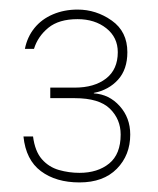

<svg xmlns="http://www.w3.org/2000/svg" viewBox="-20 -727 329 401"><path d="M146 -346Q97 -346 65.5 -369.5Q34 -393 29 -442H49Q53 -411 67.5 -394.5Q82 -378 103 -372Q124 -366 146 -366Q184 -366 208 -385.5Q232 -405 232 -446Q232 -478 209.5 -500Q187 -522 136 -522H85V-544H136Q177 -544 201.5 -563Q226 -582 226 -618Q226 -649 202 -668Q178 -687 142 -687Q103 -687 81 -669Q59 -651 51 -625H32Q37 -650 52 -668.5Q67 -687 90.5 -697Q114 -707 142 -707Q181 -707 213.5 -684Q246 -661 246 -618Q246 -582 226.5 -560.5Q207 -539 176 -533V-532Q208 -530 230 -505.5Q252 -481 252 -446Q252 -403 224 -374.5Q196 -346 146 -346Z"/></svg>

Font: DM Sans 18pt Thin
Style: Regular
Weight: 250
Designer: Colophon Foundry, Jonny Pinhorn
Foundry: Colophon Foundry
Version: Version 4.004;gftools[0.9.30]